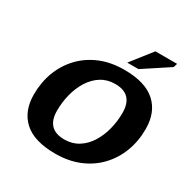

<svg xmlns="http://www.w3.org/2000/svg" viewBox="-206 -1117 1285 1312"><g transform="rotate(30 436.5 -461.0)"><path d="M855.5 -441.5Q855.5 -346 824.2 -263.5Q793 -181 734 -118.8Q675 -56.5 591.5 -21.8Q508 13 403 13Q237 13 156 -60.2Q75 -133.5 75 -265.5Q75 -361 106.2 -443.5Q137.5 -526 196.5 -588.2Q255.5 -650.5 339 -685.2Q422.5 -720 527.5 -720Q693 -720 774.2 -646.8Q855.5 -573.5 855.5 -441.5ZM267.5 -249Q267.5 -102 408.5 -102Q470.5 -102 518.2 -132Q566 -162 598 -212.8Q630 -263.5 646.5 -327.2Q663 -391 663 -458Q663 -605 522 -605Q460 -605 412.2 -575Q364.5 -545 332.5 -494.2Q300.5 -443.5 284 -379.8Q267.5 -316 267.5 -249ZM519 -772 647 -935H818.5L809 -904.5L607.5 -772Z"/></g></svg>

Font: Newsreader 6pt
Style: Bold Italic
Weight: 700
Italic angle: -17°
Designer: Hugues Gentile
Foundry: Production Type
Version: Version 1.003; ttfautohint (v1.8.3)